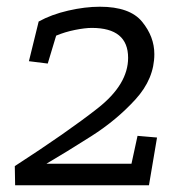

<svg xmlns="http://www.w3.org/2000/svg" viewBox="-20 -551 545 571"><path d="M122 -362 66 -369 95 -487Q133 -508 183 -519.5Q233 -531 277 -531Q366 -531 402.5 -486.5Q439 -442 439 -390Q439 -317 383 -255.5Q327 -194 251.5 -146Q176 -98 118 -64H371L389 -147L447 -142L423 0H25L24 -57Q180 -158 270.5 -229Q361 -300 361 -379Q361 -468 253 -468Q233 -468 203 -462Q173 -456 147 -445Z"/></svg>

Font: Zilla Slab
Style: Italic
Weight: 400
Italic angle: -6°
Designer: Typotheque.com
Foundry: Typotheque type foundry
Version: Version 1.1; 2017; ttfautohint (v1.6)